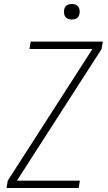

<svg xmlns="http://www.w3.org/2000/svg" viewBox="-20 -944 540 964"><path d="M13 0 19 -37 444 -698H128L134 -735H496L490 -698L65 -37H381L375 0ZM341 -846Q331 -846 322.5 -849Q314 -852 308.5 -859Q303 -866 302 -875.5Q301 -885 302 -895Q303 -901 306 -907Q309 -913 315 -917Q321 -921 327.5 -922.5Q334 -924 340 -924Q350 -924 358.5 -921Q367 -918 372.5 -911Q378 -904 379.5 -894.5Q381 -885 379 -875Q378 -869 375 -863Q372 -857 366.5 -853Q361 -849 354 -847.5Q347 -846 341 -846Z"/></svg>

Font: Iosevka Extralight Oblique
Style: Regular
Weight: 200
Italic angle: -9°
Monospace: yes
Designer: Belleve Invis
Foundry: Belleve Invis
Version: Version 32.5.0; ttfautohint (v1.8.4)